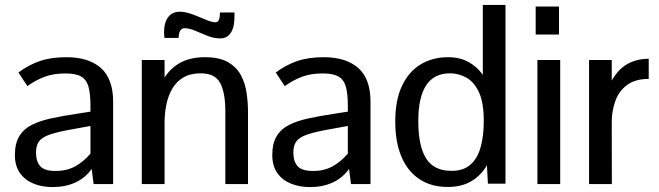

<svg xmlns="http://www.w3.org/2000/svg" viewBox="-20 -741 2654 773"><path d="M191.4 12.2Q148.9 12.2 114.5 -2Q80.1 -16.1 60.1 -44.7Q40 -73.2 40 -116.7Q40 -163.6 57.6 -192.6Q75.2 -221.7 108.2 -238.3Q141.1 -254.9 186.8 -264.6Q232.4 -274.4 287.6 -282.7L344.2 -291.5V-314.5Q344.2 -362.8 336.4 -391.4Q328.6 -419.9 307.1 -432.6Q285.6 -445.3 243.7 -445.3Q195.3 -445.3 159.7 -431.9Q124 -418.5 90.3 -394.5Q90.3 -394.5 84.7 -402.8Q79.1 -411.1 72 -421.9Q64.9 -432.6 59.6 -440.9Q54.2 -449.2 54.2 -449.2Q95.2 -479.5 140.1 -495.1Q185.1 -510.7 247.6 -510.7Q336.9 -510.7 386.2 -467.3Q435.5 -423.8 435.5 -331.1V0H356.9L349.1 -61Q323.7 -24.9 283.4 -6.3Q243.2 12.2 191.4 12.2ZM204.6 -52.7Q249 -52.7 282.7 -71.3Q316.4 -89.8 344.2 -122.6V-233.9L280.3 -222.2Q216.8 -211.4 183.1 -200.2Q149.4 -189 137 -171.6Q124.5 -154.3 125 -125.5Q125.5 -89.8 142.6 -71.3Q159.7 -52.7 204.6 -52.7Z M550.8 0V-499.5H642.6V-428.7Q668 -468.8 708.3 -489.7Q748.5 -510.7 804.7 -510.7Q863.8 -510.7 898.4 -490.5Q933.1 -470.2 950.4 -437.3Q967.8 -404.3 973.1 -365.2Q978.5 -326.2 978.5 -288.6V0H887.2V-293Q887.2 -367.7 866.5 -406.7Q845.7 -445.8 788.1 -445.8Q747.1 -445.8 719.2 -429.7Q691.4 -413.6 674.8 -386Q658.2 -358.4 650.6 -324Q643.1 -289.6 642.6 -252.4V0ZM866.7 -586.4Q840.8 -586.4 815.2 -596.7Q789.6 -606.9 765.9 -617.2Q742.2 -627.4 722.2 -627.4Q712.9 -627.4 706.3 -618.7Q699.7 -609.9 699.2 -588.4H642.1Q641.1 -594.2 640.9 -599.9Q640.6 -605.5 640.6 -610.4Q640.6 -638.7 648.4 -657Q656.2 -675.3 670.4 -684.6Q684.6 -693.8 702.1 -693.8Q721.7 -693.8 742.2 -687.5Q762.7 -681.2 782.2 -672.6Q801.8 -664.1 818.4 -657.7Q835 -651.4 846.7 -651.4Q857.4 -651.4 861.3 -660.9Q865.2 -670.4 865.7 -690.9H923.8Q924.3 -686 924.3 -681.2Q924.3 -676.3 923.8 -671.4Q923.8 -643.6 917 -624.8Q910.2 -606 897.7 -596.2Q885.3 -586.4 866.7 -586.4Z M1227.5 12.2Q1185.1 12.2 1150.6 -2Q1116.2 -16.1 1096.2 -44.7Q1076.2 -73.2 1076.2 -116.7Q1076.2 -163.6 1093.8 -192.6Q1111.3 -221.7 1144.3 -238.3Q1177.2 -254.9 1222.9 -264.6Q1268.6 -274.4 1323.7 -282.7L1380.4 -291.5V-314.5Q1380.4 -362.8 1372.6 -391.4Q1364.7 -419.9 1343.3 -432.6Q1321.8 -445.3 1279.8 -445.3Q1231.4 -445.3 1195.8 -431.9Q1160.2 -418.5 1126.5 -394.5Q1126.5 -394.5 1120.8 -402.8Q1115.2 -411.1 1108.2 -421.9Q1101.1 -432.6 1095.7 -440.9Q1090.3 -449.2 1090.3 -449.2Q1131.3 -479.5 1176.3 -495.1Q1221.2 -510.7 1283.7 -510.7Q1373 -510.7 1422.4 -467.3Q1471.7 -423.8 1471.7 -331.1V0H1393.1L1385.3 -61Q1359.9 -24.9 1319.6 -6.3Q1279.3 12.2 1227.5 12.2ZM1240.7 -52.7Q1285.2 -52.7 1318.8 -71.3Q1352.5 -89.8 1380.4 -122.6V-233.9L1316.4 -222.2Q1252.9 -211.4 1219.2 -200.2Q1185.5 -189 1173.1 -171.6Q1160.6 -154.3 1161.1 -125.5Q1161.6 -89.8 1178.7 -71.3Q1195.8 -52.7 1240.7 -52.7Z M1782.7 11.7Q1715.8 11.7 1668.5 -19.8Q1621.1 -51.3 1596.2 -110.1Q1571.3 -168.9 1571.3 -251.5Q1571.3 -337.9 1598.4 -395.3Q1625.5 -452.6 1673.3 -481.7Q1721.2 -510.7 1784.2 -510.7Q1831.1 -510.7 1865.7 -491.7Q1900.4 -472.7 1923.8 -439.9V-721.2H2015.1V-1.5H1944.3L1940.4 -75.7Q1917.5 -35.6 1878.4 -12Q1839.4 11.7 1782.7 11.7ZM1794.4 -53.2Q1843.3 -52.2 1872.3 -76.7Q1901.4 -101.1 1914.6 -146.7Q1927.7 -192.4 1927.7 -254.4Q1927.7 -328.1 1908.2 -369.9Q1888.7 -411.6 1856.9 -429Q1825.2 -446.3 1789.1 -445.8Q1726.1 -444.8 1695.1 -396.5Q1664.1 -348.1 1664.1 -253.9Q1664.1 -153.3 1695.1 -103.8Q1726.1 -54.2 1794.4 -53.2Z M2143.6 0V-499.5H2235.4V0ZM2136.7 -602.1V-714.8H2230.5V-602.1Z M2351.6 0V-499.5H2442.9V-416.5Q2468.8 -462.4 2506.1 -483.4Q2543.5 -504.4 2591.8 -504.4V-423.3Q2538.6 -423.3 2505.9 -399.7Q2473.1 -376 2458.5 -337.4Q2443.8 -298.8 2442.9 -254.4L2443.4 0Z"/></svg>

Font: Pontano Sans Medium
Style: Regular
Weight: 500
Designer: Vernon Adams
Foundry: Vernon Adams
Version: Version 2.001